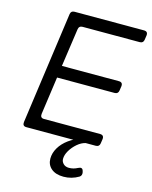

<svg xmlns="http://www.w3.org/2000/svg" viewBox="-140 -835 912 1154"><g transform="rotate(15 316.0 -257.5)"><path d="M77 0Q52 0 55 -26L152 -723Q155 -745 177 -745H609Q635 -745 632 -719L628 -692Q625 -670 603 -670H247Q225 -670 222 -648L188 -411H542Q568 -411 565 -385L561 -358Q558 -336 536 -336H178L145 -101Q142 -75 167 -75H515Q541 -75 538 -49L534 -22Q531 0 509 0ZM369 230Q320 230 292.5 206.5Q265 183 265 145Q265 110 284.5 77Q304 44 339 18.5Q374 -7 418 -20H432Q449 -20 446 -3V0Q420 6 395.5 27Q371 48 355 75Q339 102 339 127Q339 144 352 157Q365 170 387 170Q415 170 441 156Q466 143 472 167L474 174Q478 194 463 204Q419 230 369 230Z"/></g></svg>

Font: Pitagon Sans Text
Style: Italic
Weight: 400
Italic angle: -8°
Designer: Travis Tran
Foundry: Pitagon
Version: Version 1.001; ttfautohint (v1.8.4.7-5d5b);gftools[0.9.26]